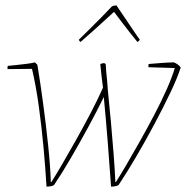

<svg xmlns="http://www.w3.org/2000/svg" viewBox="-20 -688 696 714"><path d="M153 6Q149 -61 142 -138Q135 -215 124.5 -291.5Q114 -368 99 -432L8 -431Q8 -433 8 -437Q8 -441 9 -443Q20 -444 39 -446Q58 -448 78 -450.5Q98 -453 110 -456L119 -447Q130 -381 140.5 -302.5Q151 -224 159 -148Q167 -72 169 -11H171Q187 -36 211 -77Q235 -118 262.5 -167Q290 -216 316.5 -266.5Q343 -317 363 -362Q360 -384 357.5 -406Q355 -428 353 -450Q357 -451 363 -453H368Q370 -452 371 -451.5Q372 -451 373 -450Q374 -436 375 -421.5Q376 -407 378 -392Q379 -382 379.5 -373Q380 -364 381 -353Q387 -295 392.5 -234Q398 -173 402.5 -115.5Q407 -58 409 -11H411Q427 -36 450.5 -76Q474 -116 501 -164Q528 -212 554 -261.5Q580 -311 600 -356Q620 -401 630 -435Q605 -436 581 -436.5Q557 -437 532 -438Q532 -440 532 -444Q532 -448 533 -450Q553 -452 582.5 -454Q612 -456 627 -456Q634 -453 640.5 -448.5Q647 -444 652 -437Q640 -399 613.5 -343.5Q587 -288 554 -226Q521 -164 486 -104.5Q451 -45 421 0Q417 3 409 4.5Q401 6 393 6Q388 -66 381 -155Q374 -244 366 -327Q340 -274 308 -215Q276 -156 243 -99.5Q210 -43 181 0Q177 3 169 4.5Q161 6 153 6ZM284 -536 280 -532Q275 -535 273 -540Q298 -565 317 -583.5Q336 -602 354.5 -621Q373 -640 396 -664Q400 -666 404.5 -667Q409 -668 413 -668L484 -563L500 -540Q499 -539 496.5 -536Q494 -533 491 -532Q482 -543 466 -563Q450 -583 433.5 -605Q417 -627 404 -644L391 -632Q363 -606 335 -581Q307 -556 284 -536Z"/></svg>

Font: Labrada Thin
Style: Italic
Weight: 100
Italic angle: -7°
Designer: Mercedes Jáuregui
Foundry: Omnibus-Type Team
Version: Version 1.000; ttfautohint (v1.8.4.7-5d5b)